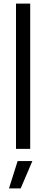

<svg xmlns="http://www.w3.org/2000/svg" viewBox="-20 -828 256 1068"><path d="M78 68H160L95 220H30ZM69 -808H148V0H69Z"/></svg>

Font: Encode Sans Condensed
Style: Regular
Weight: 400
Designer: Pablo Impallari, Andres Torresi
Foundry: Pablo Impallari, Andres Torresi
Version: Version 1.000; ttfautohint (v1.00) -l 8 -r 50 -G 200 -x 14 -